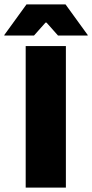

<svg xmlns="http://www.w3.org/2000/svg" viewBox="-64 -847 416 867"><path d="M233.5 0H52V-639H233.5ZM55.5 -827H232L332 -689V-686.5H198L146 -745H141.5L89.5 -686.5H-44.5V-689Z"/></svg>

Font: Anek Telugu Medium ExtraBold
Style: Regular
Weight: 800
Version: Version 1.003